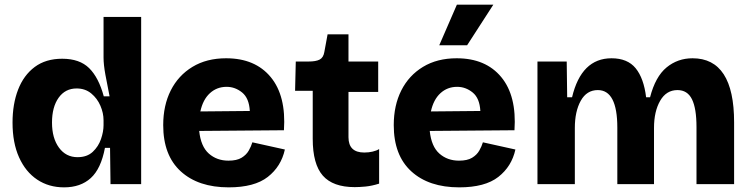

<svg xmlns="http://www.w3.org/2000/svg" viewBox="-20 -793 3237 827"><path d="M256 14Q190 14 140 -19.5Q90 -53 62 -115.5Q34 -178 34 -265Q34 -345 58 -407Q82 -469 129.5 -504.5Q177 -540 248 -540Q323 -540 364 -499.5Q405 -459 427 -378H452Q442 -427 434 -471Q426 -515 426 -545V-720H588V0H456L454 -156H432Q415 -66 371 -26Q327 14 256 14ZM314 -116Q355 -116 379.5 -139Q404 -162 415 -194Q426 -226 426 -254V-275Q426 -306 412.5 -337.5Q399 -369 373 -390.5Q347 -412 310 -412Q261 -412 232.5 -372Q204 -332 204 -265Q204 -198 234 -157Q264 -116 314 -116Z M965 14Q834 14 758.5 -55Q683 -124 683 -254Q683 -339 715.5 -403.5Q748 -468 809 -505Q870 -542 954 -542Q1079 -542 1146 -461Q1213 -380 1203 -232L838 -229Q845 -162 879.5 -131.5Q914 -101 964 -101Q1000 -101 1020.5 -113.5Q1041 -126 1051.5 -144.5Q1062 -163 1067 -180L1207 -149Q1191 -76 1133.5 -31Q1076 14 965 14ZM956 -419Q914 -419 884 -391.5Q854 -364 843 -313L1056 -315Q1053 -370 1023 -394.5Q993 -419 956 -419Z M1508 13Q1414 13 1370.5 -36.5Q1327 -86 1327 -195V-402H1251L1254 -528H1309Q1341 -528 1357 -536.5Q1373 -545 1377 -569L1391 -645H1481V-528H1609V-397H1481V-202Q1481 -136 1549 -136Q1568 -136 1585 -140Q1602 -144 1613 -151V-2Q1581 8 1554.5 10.5Q1528 13 1508 13Z M1958 14Q1827 14 1751.5 -55Q1676 -124 1676 -254Q1676 -339 1708.5 -403.5Q1741 -468 1802 -505Q1863 -542 1947 -542Q2072 -542 2139 -461Q2206 -380 2196 -232L1831 -229Q1838 -162 1872.5 -131.5Q1907 -101 1957 -101Q1993 -101 2013.5 -113.5Q2034 -126 2044.5 -144.5Q2055 -163 2060 -180L2200 -149Q2184 -76 2126.5 -31Q2069 14 1958 14ZM1949 -419Q1907 -419 1877 -391.5Q1847 -364 1836 -313L2049 -315Q2046 -370 2016 -394.5Q1986 -419 1949 -419ZM1992 -598H1872L1948 -773H2105Z M2295 0V-528H2421L2423 -374H2444Q2484 -542 2614 -542Q2683 -542 2718 -499Q2753 -456 2763 -374H2780Q2803 -463 2851 -502.5Q2899 -542 2963 -542Q3142 -542 3142 -266V0H2980V-246Q2980 -326 2960.5 -365.5Q2941 -405 2898 -405Q2850 -405 2823.5 -359Q2797 -313 2797 -242V0H2639V-243Q2639 -405 2555 -405Q2507 -405 2481.5 -359Q2456 -313 2456 -242V0Z"/></svg>

Font: Bricolage Grotesque 12pt ExtraBold
Style: Regular
Weight: 800
Designer: Mathieu Triay
Foundry: Atelier Triay
Version: Version 1.001; ttfautohint (v1.8.4.7-5d5b);gftools[0.9.33.de